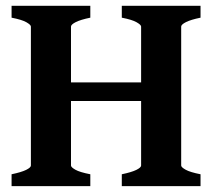

<svg xmlns="http://www.w3.org/2000/svg" viewBox="-20 -635 733 655"><path d="M19.5 0V-40.5Q52.7 -47.4 69.1 -55.4Q85.4 -63.5 85.4 -70.3V-544.4Q85.4 -550.3 70.1 -559.1Q54.7 -567.9 19.5 -574.7V-615.2H288.1V-574.7Q254.9 -567.9 238.5 -559.6Q222.2 -551.3 222.2 -544.4V-354H461.4V-544.4Q461.4 -550.3 446 -559.1Q430.7 -567.9 395.5 -574.7V-615.2H664.1V-574.7Q630.9 -567.9 614.5 -559.6Q598.1 -551.3 598.1 -544.4V-70.3Q598.1 -64.5 613.5 -55.9Q628.9 -47.4 664.1 -40.5V0H395.5V-40.5Q428.7 -47.4 445.1 -55.4Q461.4 -63.5 461.4 -70.3V-290.5H222.2V-70.3Q222.2 -64.5 237.3 -55.9Q252.4 -47.4 288.1 -40.5V0Z"/></svg>

Font: Gentium Book Basic
Style: Bold
Weight: 700
Designer: J. Victor Gaultney and Annie Olsen
Foundry: SIL International
Version: Version 1.102; 2013; Maintenance release